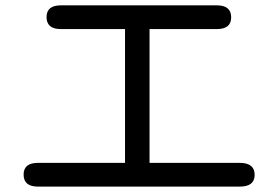

<svg xmlns="http://www.w3.org/2000/svg" viewBox="-20 -730 1040 719"><path d="M448.2 -120.1V-621.1H208Q154.3 -621.1 154.3 -666Q154.3 -710 208 -710H792Q845.7 -710 845.7 -665Q845.7 -621.1 792 -621.1H540V-120.1H877.9Q933.6 -120.1 933.6 -75.2Q933.6 -31.2 877.9 -31.2H122.1Q68.4 -31.2 68.4 -76.2Q68.4 -120.1 122.1 -120.1Z"/></svg>

Font: MotoyaLMaru
Style: W3 mono
Weight: 400
Version: Version 1.01